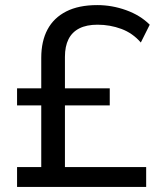

<svg xmlns="http://www.w3.org/2000/svg" viewBox="-20 -734 640 754"><path d="M47 0V-78H142V-320H47V-387H142V-507Q142 -572 166.5 -618Q191 -664 240 -689Q289 -714 362 -714Q420 -714 475.5 -694Q531 -674 568 -637L533 -567Q501 -604 456.5 -620.5Q412 -637 363 -637Q320 -637 291.5 -622.5Q263 -608 249 -580Q235 -552 235 -511V-387H411V-320H235V-78H554V0Z"/></svg>

Font: Nunito Sans 12pt ExtraLight Medium
Style: Regular
Weight: 500
Version: Version 3.101;gftools[0.9.27]